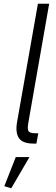

<svg xmlns="http://www.w3.org/2000/svg" viewBox="-20 -760 296 1023"><path d="M71 -110 182 -740H242L132 -112Q125 -76 131 -63Q137 -50 168 -50H184L174 5H158Q101 5 81 -24Q61 -53 71 -110ZM40 243 3 232 64 77H137Z"/></svg>

Font: Inria Sans Light
Style: Italic
Weight: 300
Italic angle: -10°
Designer: Black Foundry Team
Foundry: Black Foundry
Version: Version 1.2; ttfautohint (v1.8.3)